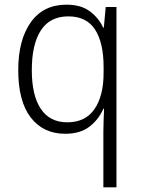

<svg xmlns="http://www.w3.org/2000/svg" viewBox="-20 -562 603 821"><path d="M422 1Q422 -19 423 -46.5Q424 -74 425 -97H422Q402 -51 362.5 -20.5Q323 10 259 10Q165 10 111.5 -59.5Q58 -129 58 -262Q58 -391 111.5 -466.5Q165 -542 264 -542Q327 -542 365 -513Q403 -484 421 -444H424L432 -532H478V239H422ZM268 -39Q345 -39 384 -95.5Q423 -152 423 -251V-275Q423 -379 386.5 -435.5Q350 -492 272 -492Q194 -492 155 -432.5Q116 -373 116 -262Q116 -154 154.5 -96.5Q193 -39 268 -39Z"/></svg>

Font: Noto Sans Mono SemiCondensed Light
Style: Regular
Weight: 300
Width: 4
Designer: Monotype Design Team
Foundry: Monotype Imaging Inc.
Version: Version 2.014; ttfautohint (v1.8.4.7-5d5b)